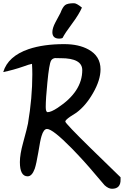

<svg xmlns="http://www.w3.org/2000/svg" viewBox="-20 -1060 766 1188"><path d="M673 108Q651 108 627 86Q620 79 568 17Q503 -61 424 -142Q306 -262 271 -262Q250 -262 237 -218Q229 -193 217 -117Q205 -46 195 -16Q178 31 151 31Q103 31 103 -57Q103 -105 123 -177Q149 -272 153 -295Q180 -455 180 -600Q180 -632 178 -665Q158 -661 126 -649Q63 -627 0 -614Q29 -712 157 -756Q249 -787 377 -787Q467 -787 527 -754Q602 -713 602 -631Q602 -564 555 -483Q511 -406 453 -363Q434 -350 414 -338Q384 -317 384 -308Q384 -297 540 -144Q633 -54 726 37V49Q728 108 673 108ZM356 -700Q320 -700 323 -701Q304 -699 296 -685Q284 -664 273 -548Q263 -448 263 -398Q263 -366 275 -366Q296 -366 337 -393Q489 -493 489 -626Q489 -700 356 -700ZM367 -825Q359 -821 347 -821Q304 -821 304 -861Q304 -886 323 -922Q352 -975 354 -980Q368 -1017 383 -1028.5Q398 -1040 438 -1040Q454 -1040 487 -1013Q468 -970 427 -915Q382 -855 367 -825Z"/></svg>

Font: Wortlaut AH
Style: SemiBold
Weight: 600
Designer: Andreas Höfeld
Foundry: Fontgrube AH
Version: Version 2.59